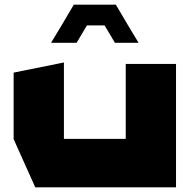

<svg xmlns="http://www.w3.org/2000/svg" viewBox="-20 -797 807 817"><path d="M515 0V-525H729V0H516ZM130 0 38 -205V-206H515V0ZM38 -206V-488L251 -531H252V-206ZM242 -689 294 -777H473L525 -689ZM198 -615V-616L242 -689H350L306 -615ZM469 -615 425 -689H525L569 -616V-615Z"/></svg>

Font: Foldit ExtraBold
Style: Regular
Weight: 800
Version: Version 1.003